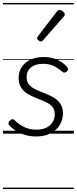

<svg xmlns="http://www.w3.org/2000/svg" viewBox="-20 -905 520 1300"><path d="M225 19Q179 19 142.5 6.5Q106 -6 80.5 -24Q55 -42 43 -57Q36 -65 37.5 -73Q39 -81 48 -89Q56 -97 63.5 -98Q71 -99 79 -91Q106 -64 143 -45.5Q180 -27 228 -27Q264 -27 291.5 -39.5Q319 -52 335 -76Q351 -100 351 -132Q351 -164 333 -183.5Q315 -203 287.5 -215.5Q260 -228 228.5 -240Q197 -252 169.5 -268Q142 -284 124 -310Q106 -336 106 -378Q106 -419 127 -451Q148 -483 186.5 -501Q225 -519 276 -519Q315 -519 346.5 -508.5Q378 -498 400.5 -482Q423 -466 436 -449Q442 -441 440.5 -434Q439 -427 431 -420Q424 -414 416 -413.5Q408 -413 401 -420Q372 -445 342 -459Q312 -473 272 -473Q220 -473 190 -449Q160 -425 160 -382Q160 -350 178 -330.5Q196 -311 224 -298Q252 -285 283.5 -273Q315 -261 342.5 -245Q370 -229 388 -204Q406 -179 406 -138Q406 -94 384.5 -58.5Q363 -23 322.5 -2Q282 19 225 19ZM256 -624Q250 -624 240.5 -631.5Q231 -639 231 -646Q231 -650 232.5 -653Q234 -656 237 -660L365 -827Q370 -833 374 -835.5Q378 -838 384 -838Q390 -838 398.5 -833Q407 -828 413 -821Q419 -814 419 -808Q419 -803 417 -800Q415 -797 411 -792L272 -633Q264 -624 256 -624ZM0 365H480V375H0ZM0 -20H480V0H0ZM0 -505H480V-500H0ZM0 -885H480V-875H0Z"/></svg>

Font: Playwrite GB J Guides
Style: Italic
Weight: 400
Italic angle: -7.01216°
Designer: Veronika Burian, José Scaglione
Foundry: TypeTogether
Version: Version 1.003